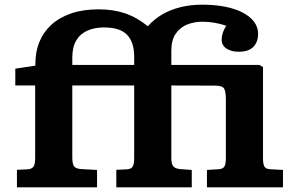

<svg xmlns="http://www.w3.org/2000/svg" viewBox="-20 -802 1259 822"><path d="M52.5 0V-75L97 -77Q115.5 -78 123 -88Q130.5 -98 130.5 -126V-436H45.5V-508L131.5 -521V-530.5Q131.5 -580.5 148.7 -622.7Q166 -665 200.2 -696.2Q234.5 -727.5 285 -744.7Q335.5 -762 401.5 -762Q465 -762 515.3 -745Q565.5 -728 613 -689.5Q638 -718.5 673 -739.3Q708 -760 751.8 -771Q795.5 -782 845 -782Q900.5 -782 945 -773Q989.5 -764 1020.8 -747.2Q1052 -730.5 1068.5 -707.7Q1085 -685 1085 -657.5Q1085 -622 1064.5 -601.2Q1044 -580.5 1002.5 -580.5Q970.5 -580.5 949.8 -594Q929 -607.5 929 -633Q929 -645.5 933.5 -660.2Q938 -675 948.5 -692Q922 -700.5 897.5 -704.7Q873 -709 845.5 -709Q812.5 -709 782.5 -697.5Q752.5 -686 733 -658.7Q713.5 -631.5 713.5 -584.5V-524H1090.5L1106 -515V-125Q1106 -102.5 1111 -90.8Q1116 -79 1136.5 -77.5L1191.5 -74.5V0H866V-74.5L916.5 -77.5Q935 -79 941 -89.5Q947 -100 947 -127V-375.5Q947 -410.5 939.3 -423Q931.5 -435.5 900 -435.5L713.5 -436V-125.5Q713.5 -100 721.8 -90Q730 -80 752 -78L801 -74.5V0H478V-75L522.5 -77Q541 -78 547.8 -88.3Q554.5 -98.5 554.5 -126V-436H289.5V-127.5Q289.5 -100.5 297 -90Q304.5 -79.5 329.5 -78L395.5 -74.5V0ZM289.5 -524H554.5V-558.5Q554.5 -621.5 524 -653Q493.5 -684.5 425.5 -684.5Q385 -684.5 354.3 -671Q323.5 -657.5 306.5 -629Q289.5 -600.5 289.5 -555.5Z"/></svg>

Font: Literata Variable Black
Style: Regular
Weight: 900
Designer: Latin by Veronika Burian and Jose Scaglione. Greek by Irene Vlachou. Cyrillic by Vera Evstafieva.
Foundry: TypeTogether
Version: Version 3.021